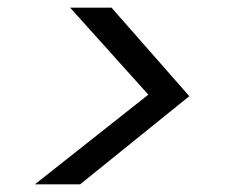

<svg xmlns="http://www.w3.org/2000/svg" viewBox="-20 -601 590 501"><path d="M71 -120 367 -354 163 -581H271L474 -350L189 -120Z"/></svg>

Font: DM Sans 18pt
Style: Italic
Weight: 400
Italic angle: -10°
Designer: Colophon Foundry, Jonny Pinhorn
Foundry: Colophon Foundry
Version: Version 4.004;gftools[0.9.30]